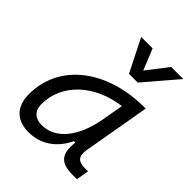

<svg xmlns="http://www.w3.org/2000/svg" viewBox="-221 -896 1027 1027"><g transform="rotate(45 293.0 -382.5)"><path d="M173.3 10.3C265.1 10.3 338.4 -39.6 379.9 -127.9H390.6C379.4 -32.2 410.2 4.9 504.4 4.9H535.2L547.9 -66.9H522.9C469.2 -66.9 452.6 -92.3 462.4 -145L528.3 -522.5H519C240.7 -522.5 31.7 -370.1 31.7 -135.3C31.7 -43 83 10.3 173.3 10.3ZM197.3 -66.4C146.5 -66.4 116.7 -94.7 116.7 -144C116.7 -299.8 246.1 -418 428.7 -441.9L407.2 -319.3C378.4 -157.7 297.9 -66.4 197.3 -66.4ZM333.5 -590.8H399.9L558.6 -776.4H467.3L375 -657.2L326.7 -776.4H240.2Z"/></g></svg>

Font: Cascadia Code PL SemiLight
Style: Italic
Weight: 350
Italic angle: -10°
Monospace: yes
Designer: Aaron Bell
Foundry: Saja Typeworks
Version: Version 2404.023